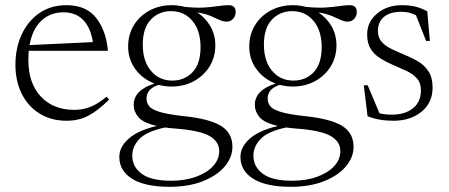

<svg xmlns="http://www.w3.org/2000/svg" viewBox="-20 -456 1733 741"><path d="M236.5 -436Q313 -436 351.5 -386.5Q390 -337 396.5 -260H91Q89.5 -243 89.5 -224.5Q89.5 -135 137.5 -83.5Q185.5 -32 267 -32Q299.5 -32 328.8 -43.5Q358 -55 391.5 -83L401 -71.5Q358.5 -29.5 321.8 -9.8Q285 10 237 10Q178 10 133.5 -17.2Q89 -44.5 64.2 -93.5Q39.5 -142.5 39.5 -206.5Q39.5 -269.5 63.2 -321.8Q87 -374 131.2 -405Q175.5 -436 236.5 -436ZM225 -408.5Q174 -408.5 139.5 -376Q105 -343.5 94 -282L338.5 -293.5Q330.5 -347.5 302 -378Q273.5 -408.5 225 -408.5Z M642.5 -122Q616.5 -122 592.5 -128.5Q545.5 -113.5 545.5 -76Q545.5 -59.5 555 -46.8Q564.5 -34 595.8 -24.2Q627 -14.5 692 -7.5Q790 3 833.5 30.2Q877 57.5 877 110.5Q877 151.5 847 186.8Q817 222 762.5 243.5Q708 265 634.5 265Q540 265 490.2 234.2Q440.5 203.5 440.5 149.5Q440.5 111.5 475.8 79.8Q511 48 585 30Q532.5 18 514.2 -3.8Q496 -25.5 496 -51Q496 -108.5 576.5 -133.5Q531 -150.5 502.8 -188.5Q474.5 -226.5 474.5 -276.5Q474.5 -322.5 496.5 -358.5Q518.5 -394.5 556.8 -415.2Q595 -436 642.5 -436Q668.5 -436 692.5 -429.5Q738 -425 769 -427Q800 -429 822 -432.5Q844 -436 862.5 -436Q889.5 -436 889.5 -409.5Q889.5 -394 879.5 -383.2Q869.5 -372.5 854.5 -372.5Q841.5 -372.5 827.2 -379.2Q813 -386 792.8 -394.5Q772.5 -403 741.5 -408Q773.5 -387 792.2 -354.2Q811 -321.5 811 -281Q811 -235.5 788.8 -199.5Q766.5 -163.5 728.2 -142.8Q690 -122 642.5 -122ZM645 -145Q692.5 -145 723.2 -177.5Q754 -210 754 -274Q754 -337.5 722.8 -375.2Q691.5 -413 640 -413Q593 -413 562 -380.2Q531 -347.5 531 -283.5Q531 -220.5 562.5 -182.8Q594 -145 645 -145ZM490.5 144.5Q490.5 188 527 214.8Q563.5 241.5 639.5 241.5Q694.5 241.5 736.5 226.2Q778.5 211 802.2 185.2Q826 159.5 826 127Q826 90 788 68.5Q750 47 654.5 40Q634.5 38.5 617 36Q546.5 51 518.5 80Q490.5 109 490.5 144.5Z M1110 -122Q1084 -122 1060 -128.5Q1013 -113.5 1013 -76Q1013 -59.5 1022.5 -46.8Q1032 -34 1063.2 -24.2Q1094.5 -14.5 1159.5 -7.5Q1257.5 3 1301 30.2Q1344.5 57.5 1344.5 110.5Q1344.5 151.5 1314.5 186.8Q1284.5 222 1230 243.5Q1175.5 265 1102 265Q1007.5 265 957.8 234.2Q908 203.5 908 149.5Q908 111.5 943.2 79.8Q978.5 48 1052.5 30Q1000 18 981.8 -3.8Q963.5 -25.5 963.5 -51Q963.5 -108.5 1044 -133.5Q998.5 -150.5 970.2 -188.5Q942 -226.5 942 -276.5Q942 -322.5 964 -358.5Q986 -394.5 1024.2 -415.2Q1062.5 -436 1110 -436Q1136 -436 1160 -429.5Q1205.5 -425 1236.5 -427Q1267.5 -429 1289.5 -432.5Q1311.5 -436 1330 -436Q1357 -436 1357 -409.5Q1357 -394 1347 -383.2Q1337 -372.5 1322 -372.5Q1309 -372.5 1294.8 -379.2Q1280.5 -386 1260.2 -394.5Q1240 -403 1209 -408Q1241 -387 1259.8 -354.2Q1278.5 -321.5 1278.5 -281Q1278.5 -235.5 1256.2 -199.5Q1234 -163.5 1195.8 -142.8Q1157.5 -122 1110 -122ZM1112.5 -145Q1160 -145 1190.8 -177.5Q1221.5 -210 1221.5 -274Q1221.5 -337.5 1190.2 -375.2Q1159 -413 1107.5 -413Q1060.5 -413 1029.5 -380.2Q998.5 -347.5 998.5 -283.5Q998.5 -220.5 1030 -182.8Q1061.5 -145 1112.5 -145ZM958 144.5Q958 188 994.5 214.8Q1031 241.5 1107 241.5Q1162 241.5 1204 226.2Q1246 211 1269.8 185.2Q1293.5 159.5 1293.5 127Q1293.5 90 1255.5 68.5Q1217.5 47 1122 40Q1102 38.5 1084.5 36Q1014 51 986 80Q958 109 958 144.5Z M1530 -436Q1559.5 -436 1581.8 -430.8Q1604 -425.5 1629 -412.5L1639 -298H1624.5L1585.5 -397Q1560.5 -410.5 1529.5 -410.5Q1484.5 -410.5 1461.5 -390.5Q1438.5 -370.5 1438.5 -337Q1438.5 -311 1452.8 -294.8Q1467 -278.5 1490 -267.5Q1513 -256.5 1539 -245.5Q1565.5 -235 1591 -220.5Q1616.5 -206 1633 -181.8Q1649.5 -157.5 1649.5 -118Q1649.5 -59.5 1606.8 -24.8Q1564 10 1499.5 10Q1440.5 10 1398.5 -7.5L1384 -127H1399L1444.5 -19Q1464.5 -13.5 1491 -13.5Q1543.5 -13.5 1574 -38.2Q1604.5 -63 1604.5 -107Q1604.5 -136.5 1588.5 -154Q1572.5 -171.5 1547.8 -182.8Q1523 -194 1496.5 -205.5Q1470.5 -216.5 1447.8 -230.8Q1425 -245 1411 -266.8Q1397 -288.5 1397 -323Q1397 -372 1435.8 -404Q1474.5 -436 1530 -436Z"/></svg>

Font: Newsreader Text Light
Style: Regular
Weight: 300
Designer: Hugues Gentile
Foundry: Production Type
Version: Version 1.002